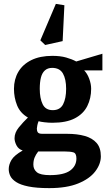

<svg xmlns="http://www.w3.org/2000/svg" viewBox="-20 -793 555 990"><path d="M234 177Q168 177 126.5 168.5Q85 160 63 145.5Q41 131 33 114Q25 97 25 79Q25 56 39 32Q53 8 97 -17Q75 -24 65 -43.5Q55 -63 55 -80Q55 -109 77 -136Q99 -163 124 -187Q84 -210 68 -250Q52 -290 52 -335Q52 -384 74.5 -422.5Q97 -461 141.5 -483Q186 -505 250 -505Q291 -505 321 -496.5Q351 -488 373 -476L508 -516V-430H414Q430 -414 440 -387Q450 -360 450 -335Q450 -286 430 -246Q410 -206 366 -183Q322 -160 250 -160Q231 -160 209.5 -162.5Q188 -165 179 -168Q175 -159 172.5 -147Q170 -135 170 -130Q170 -118 175 -110.5Q180 -103 199 -103H326Q378 -103 417 -92Q456 -81 478 -56Q500 -31 500 13Q500 53 471 91Q442 129 383 153Q324 177 234 177ZM237 110Q309 110 341.5 86.5Q374 63 374 24Q374 -3 358 -7.5Q342 -12 313 -12H177Q164 5 158 20.5Q152 36 152 56Q152 80 170 95Q188 110 237 110ZM252 -225Q290 -225 305.5 -255.5Q321 -286 321 -335Q321 -385 304.5 -414Q288 -443 249 -443Q226 -443 211.5 -430Q197 -417 191 -393Q185 -369 185 -335Q185 -286 200 -255.5Q215 -225 252 -225ZM213 -561 188 -585 268 -773 312 -766 303 -581Z"/></svg>

Font: Manuale
Style: Bold
Weight: 700
Version: Version 1.002